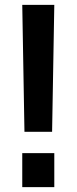

<svg xmlns="http://www.w3.org/2000/svg" viewBox="-20 -765 313 785"><path d="M80 -226 71 -745H202L193 -226ZM71 0V-139H202V0Z"/></svg>

Font: Plus Jakarta Text
Style: Bold
Weight: 700
Designer: Gumpita Rahayu
Foundry: Tokotype Studio
Version: Version 1.000